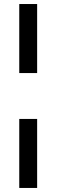

<svg xmlns="http://www.w3.org/2000/svg" viewBox="-20 -804 278 944"><path d="M74.7 -444.8V-784.2H162.6V-444.8ZM74.7 120.1V-219.2H162.6V120.1Z"/></svg>

Font: Trocchi
Style: Regular
Weight: 400
Designer: Vernon Adams
Foundry: Vernon Adams
Version: Version 1.101; ttfautohint (v1.8.4.7-5d5b);gftools[0.9.27]